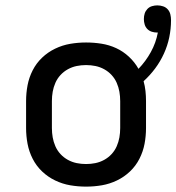

<svg xmlns="http://www.w3.org/2000/svg" viewBox="-20 -686 656 714"><path d="M300 8Q270 8 241 3Q212 -2 185 -15Q158 -28 136.5 -48.5Q115 -69 101.5 -95.5Q88 -122 82.5 -151Q77 -180 77 -210V-310Q77 -340 82.5 -369Q88 -398 101.5 -424.5Q115 -451 136.5 -471.5Q158 -492 185 -505Q212 -518 241 -523Q270 -528 300 -528Q329 -528 357.5 -523.5Q386 -519 412 -507Q438 -495 459.5 -475Q481 -455 495 -430Q522 -458 541 -492.5Q560 -527 567 -565H564Q554 -565 544.5 -568Q535 -571 528 -578Q521 -585 518 -595Q515 -605 515 -615Q515 -626 518 -635.5Q521 -645 528 -652.5Q535 -660 545 -663Q555 -666 565 -666Q576 -666 586.5 -662.5Q597 -659 604 -651Q611 -643 613.5 -632.5Q616 -622 616 -611Q616 -579 609.5 -547.5Q603 -516 589.5 -486.5Q576 -457 557 -431.5Q538 -406 514 -384Q519 -366 521 -347.5Q523 -329 523 -310V-210Q523 -180 517.5 -151Q512 -122 498.5 -95.5Q485 -69 463.5 -48.5Q442 -28 415 -15Q388 -2 359 3Q330 8 300 8ZM300 -76Q318 -76 335 -79.5Q352 -83 367.5 -91.5Q383 -100 395 -113Q407 -126 414 -142Q421 -158 424 -175Q427 -192 427 -210V-310Q427 -328 424 -345Q421 -362 414 -378Q407 -394 395 -407Q383 -420 367.5 -428.5Q352 -437 335 -440.5Q318 -444 300 -444Q282 -444 265 -440.5Q248 -437 232.5 -428.5Q217 -420 205 -407Q193 -394 186 -378Q179 -362 176 -345Q173 -328 173 -310V-210Q173 -192 176 -175Q179 -158 186 -142Q193 -126 205 -113Q217 -100 232.5 -91.5Q248 -83 265 -79.5Q282 -76 300 -76Z"/></svg>

Font: Iosevka Aile Medium
Style: Regular
Weight: 500
Designer: Belleve Invis
Foundry: Belleve Invis
Version: Version 27.3.5; ttfautohint (v1.8.4)